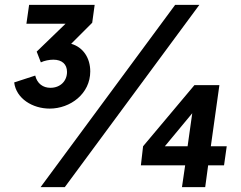

<svg xmlns="http://www.w3.org/2000/svg" viewBox="-20 -765 987 785"><path d="M183 -321C268 -321 349 -382 349 -473C349 -528 320 -572 271 -586L357 -672L367 -745H99L88 -668H248L130 -554L147 -510C161 -517 182 -521 198 -521C234 -521 254 -502 254 -471C254 -434 227 -406 186 -406C156 -406 132 -423 124 -456L38 -428C46 -362 113 -321 183 -321ZM146 0H245L795 -745H696ZM556 -89H737L724 0H819L831 -89H896L907 -167H842L877 -417H775L565 -167ZM654 -167 766 -302 747 -167Z"/></svg>

Font: Mluvka Bold
Style: Italic
Weight: 700
Italic angle: -8°
Designer: Modified by Jiří Krblich, Original typeface by Gumpita Rahayu
Foundry: Gumpita Rahayu & Jiří Krblich
Version: Version 2.000;Glyphs 3.1.1 (3134)